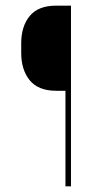

<svg xmlns="http://www.w3.org/2000/svg" viewBox="-20 -659 364 679"><path d="M220 -338H178.5Q115.5 -338 85.2 -375Q55 -412 55 -472.5V-505.5Q55 -566 85.2 -602.5Q115.5 -639 178 -639H219.5ZM231 -639V0H211.5V-639Z"/></svg>

Font: Anek Malayalam Medium Thin
Style: Regular
Weight: 250
Version: Version 1.003